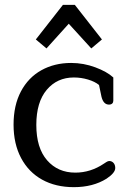

<svg xmlns="http://www.w3.org/2000/svg" viewBox="-20 -760 530 793"><path d="M128 -597 240 -740H289L401 -597L357 -560L264 -662L172 -560ZM36 -245Q36 -325 66.5 -382.5Q97 -440 151 -470Q205 -500 274 -500Q325 -500 373.5 -482Q422 -464 448 -440V-344Q448 -337 443.5 -332.5Q439 -328 430 -328Q407 -328 399 -361L389 -409Q372 -423 343.5 -431.5Q315 -440 285 -440Q216 -440 173 -389Q130 -338 130 -244Q130 -149 174.5 -98Q219 -47 291 -47Q354 -47 409 -84Q412 -86 419 -90.5Q426 -95 431 -95Q442 -95 449 -87Q456 -79 456 -66Q456 -46 420 -22Q364 13 285 13Q210 13 154 -18Q98 -49 67 -107.5Q36 -166 36 -245Z"/></svg>

Font: Maitree Medium
Style: Regular
Weight: 500
Designer: CadsonDemak Team
Foundry: CadsonDemak
Version: Version 1.000